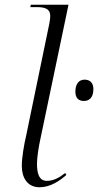

<svg xmlns="http://www.w3.org/2000/svg" viewBox="-20 -780 414 810"><path d="M147 10C191 10 231 -16 260 -42L255 -50C230 -30 205 -17 178 -17C146 -17 136 -45 136 -90C136 -117 144 -164 149 -187L269 -760H110L108 -750H135C169 -750 192 -743 192 -713C192 -707 191 -694 188 -680L90 -206C82 -173 72 -116 72 -80C72 -31 95 10 147 10ZM334 -354C353 -354 374 -365 374 -404C374 -432 358 -444 337 -444C313 -444 298 -426 298 -393C298 -365 313 -354 334 -354Z"/></svg>

Font: Noto Serif Display Light
Style: Italic
Weight: 300
Italic angle: -12°
Designer: Monotype Design Team
Foundry: Monotype Imaging Inc.
Version: Version 2.009